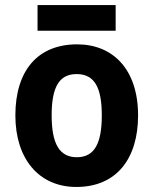

<svg xmlns="http://www.w3.org/2000/svg" viewBox="-20 -732 609 762"><path d="M439 -712H129V-610H439ZM528 -274C528 -456 429 -556 286 -556C128 -556 41 -450 41 -274C41 -102 134 10 283 10C443 10 528 -103 528 -274ZM185 -274C185 -385 214 -438 284 -438C355 -438 384 -385 384 -274C384 -163 355 -108 285 -108C215 -108 185 -163 185 -274Z"/></svg>

Font: Noto Sans Telugu SemiCondensed
Style: Bold
Weight: 700
Width: 4
Designer: Jelle Bosma - Monotype Design Team
Foundry: Monotype Imaging Inc.
Version: Version 2.005